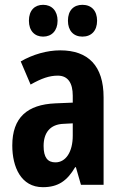

<svg xmlns="http://www.w3.org/2000/svg" viewBox="-20 -767 509 797"><path d="M100 -681C100 -639 124 -615 159 -615C195 -615 219 -640 219 -681C219 -722 195 -747 159 -747C124 -747 100 -724 100 -681ZM262 -681C262 -640 285 -615 322 -615C360 -615 383 -640 383 -681C383 -722 360 -747 322 -747C286 -747 262 -724 262 -681ZM230 -558C175 -558 116 -541 66 -512L107 -416C153 -442 185 -453 220 -453C263 -453 282 -421 282 -370V-341L210 -338C93 -333 31 -279 31 -163C31 -74 67 10 158 10C222 10 259 -17 292 -73H295L316 0H410V-363C410 -494 346 -558 230 -558ZM244 -253 282 -255V-204C282 -136 253 -93 210 -93C178 -93 161 -113 161 -161C161 -216 188 -251 244 -253Z"/></svg>

Font: Noto Sans Gurmukhi UI ExtraCondensed
Style: Bold
Weight: 700
Width: 2
Designer: Jelle Bosma - Monotype Design Team
Foundry: Monotype Imaging Inc.
Version: Version 2.004